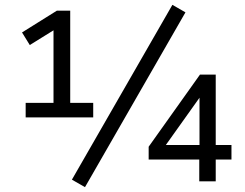

<svg xmlns="http://www.w3.org/2000/svg" viewBox="-20 -749 1013 793"><path d="M86 -264V-324H201V-643H232L103 -563L71 -615L215 -705H270V-324H365V-264ZM331 24 277 -7 692 -729 746 -698ZM803 0V-90H594V-143L806 -441H871V-150H936V-90H871V0ZM804 -150V-358H813L652 -132L650 -150Z"/></svg>

Font: Nunito Sans 10pt
Style: Regular
Weight: 400
Designer: Vernon Adams
Foundry: Vernon Adams
Version: Version 3.101;gftools[0.9.27]